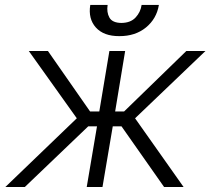

<svg xmlns="http://www.w3.org/2000/svg" viewBox="-20 -750 846 770"><path d="M1.4 0 288 -275.6 95.5 -545.5H172.2L341.3 -302.9H378.2L418.7 -545.5H481.9L441.8 -302.9H477.6L727.3 -545.5H804L521.7 -275.6L716.3 0H638.1L467.3 -243.3H432.2L391 0H327.8L369 -243.3H333.8L79.5 0ZM547.9 -730.1H617.2Q608 -674.7 565.2 -639.7Q522.4 -604.8 458.5 -605.1Q396 -604.8 364.5 -639.7Q333.1 -674.7 342 -730.1H411.6Q407 -701 418.7 -679.7Q430.4 -658.4 467 -658Q503.9 -658.4 523.8 -679.9Q543.7 -701.3 547.9 -730.1Z"/></svg>

Font: Inter UI Light
Style: Italic
Weight: 300
Italic angle: 9.39999°
Designer: Rasmus Andersson
Foundry: rsms
Version: 3.2;8d6f07862